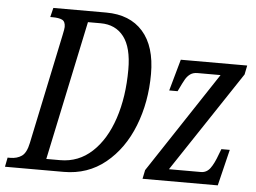

<svg xmlns="http://www.w3.org/2000/svg" viewBox="-68 -779 1127 844"><g transform="rotate(5 495.5 -357.0)"><path d="M-9 -41H2Q33 -41 53.5 -55.5Q74 -70 83 -114L185 -599Q191 -627 191 -635Q191 -659 176.5 -666Q162 -673 135 -673H124L134 -714H367Q472 -714 529.5 -649Q587 -584 587 -462Q587 -338 545.5 -232.5Q504 -127 426 -63.5Q348 0 242 0H-17ZM222 -50Q303 -50 362.5 -105Q422 -160 454 -256Q486 -352 486 -473Q486 -570 449.5 -617.5Q413 -665 347 -665H291L161 -50ZM598 -39 892 -484H791Q771 -484 758.5 -475Q746 -466 737.5 -451.5Q729 -437 712 -401L710 -397H673L712 -536H1005L997 -496L702 -52H843Q868 -52 884 -73.5Q900 -95 915 -137L924 -160H961L922 0H590Z"/></g></svg>

Font: Noto Serif Cond
Style: Italic
Weight: 400
Width: 3
Italic angle: -12°
Designer: Monotype Design Team
Foundry: Monotype Imaging Inc.
Version: Version 1.001